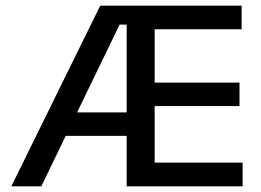

<svg xmlns="http://www.w3.org/2000/svg" viewBox="-20 -659 924 679"><path d="M20 0 334.5 -639H444.5V-572H403L126 0ZM173 -178.5V-261.5H463.5V-178.5ZM457.5 0V-84H838V0ZM428 0V-639H527V0ZM485 -284V-367H827V-284ZM457 -555.5V-639H834.5V-555.5Z"/></svg>

Font: Anek Telugu Medium Medium
Style: Regular
Weight: 500
Version: Version 1.003